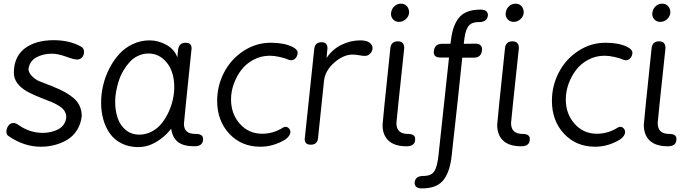

<svg xmlns="http://www.w3.org/2000/svg" viewBox="-20 -795 3832 1055"><path d="M82 -107.9Q144 -64.9 214.8 -64.9Q236.8 -64.9 257.3 -69.3Q277.8 -73.7 297.1 -83Q316.4 -92.3 329.1 -109.4Q341.8 -126.5 344.2 -149.9Q344.2 -168 335.7 -182.9Q327.1 -197.8 310.5 -209Q293.9 -220.2 278.6 -227.5Q263.2 -234.9 241.2 -243.2Q156.7 -275.4 124.5 -294.9Q56.2 -335.9 56.2 -395Q56.2 -482.4 115.2 -528.3Q174.3 -574.2 275.9 -574.2Q362.8 -574.2 426.8 -538.1Q441.9 -528.8 441.9 -508.8Q440.4 -488.3 429.4 -478Q418.5 -467.8 402.8 -467.8Q386.7 -467.8 342.5 -483.9Q298.3 -500 265.1 -500Q215.3 -500 178.2 -478.8Q141.1 -457.5 136.2 -413.1Q140.1 -391.1 158 -374.3Q175.8 -357.4 194.6 -349.4Q213.4 -341.3 240.7 -331.3Q268.1 -321.3 278.8 -315.9Q312.5 -302.2 336.4 -289.1Q360.4 -275.9 383.1 -257.1Q405.8 -238.3 417.5 -213.1Q429.2 -188 429.2 -157.2Q424.3 -112.8 402.6 -79.1Q380.9 -45.4 348.4 -26.4Q315.9 -7.3 279.5 2Q243.2 11.2 204.1 11.2Q111.3 11.2 25.9 -47.9Q15.1 -55.7 15.1 -70.8Q15.1 -89.4 25.9 -104.2Q36.6 -119.1 54.2 -119.1Q67.4 -119.1 82 -107.9Z M954.6 -480 958.5 -521Q962.9 -560.1 1000.5 -560.1Q1032.7 -560.1 1032.7 -528.8Q990.7 -124 990.7 -115.2Q990.7 -86.4 1006.3 -72.8Q1022 -59.1 1055.7 -59.1Q1095.7 -59.1 1095.7 -32.2V-25.9Q1092.8 8.8 1048.3 8.8Q987.3 8.8 957.3 -15.4Q927.2 -39.6 920.4 -87.9Q887.7 -44.4 839.6 -15.6Q791.5 13.2 739.7 13.2Q688.5 13.2 648.7 -6.6Q608.9 -26.4 584.5 -60.5Q560.1 -94.7 547.9 -137.9Q535.6 -181.2 535.6 -231Q535.6 -278.3 546.9 -326.4Q558.1 -374.5 580.8 -418.7Q603.5 -462.9 634.8 -497.6Q666 -532.2 709.5 -552.7Q752.9 -573.2 801.8 -573.2Q850.1 -573.2 894.3 -548.6Q938.5 -523.9 954.6 -480ZM745.6 -55.2Q782.2 -55.2 814.5 -72.5Q846.7 -89.8 868.7 -117.4Q890.6 -145 906.5 -179.4Q922.4 -213.9 929.9 -248.8Q937.5 -283.7 937.5 -314.9Q937.5 -400.9 896.5 -450.9Q855.5 -501 796.4 -501Q765.6 -501 738.8 -488.3Q711.9 -475.6 692.4 -454.1Q672.9 -432.6 657.2 -405.8Q641.6 -378.9 632.1 -348.9Q622.6 -318.8 617.7 -290.5Q612.8 -262.2 612.8 -236.8Q612.8 -186.5 626.5 -146.5Q640.1 -106.4 670.9 -80.8Q701.7 -55.2 745.6 -55.2Z M1462.4 -488.8Q1415 -488.8 1374 -467.3Q1333 -445.8 1306.4 -411.1Q1279.8 -376.5 1264.6 -334Q1249.5 -291.5 1249.5 -249Q1249.5 -168.9 1298.1 -114.5Q1346.7 -60.1 1420.4 -60.1Q1481.9 -60.1 1535.6 -94.2Q1542 -98.1 1549.3 -98.1Q1559.6 -98.1 1567.6 -89.4Q1575.7 -80.6 1575.7 -68.8Q1574.7 -48.3 1548.3 -28.8Q1482.4 11.2 1410.6 11.2Q1306.6 11.2 1240 -60.1Q1173.3 -131.3 1173.3 -241.2Q1173.3 -324.2 1211.4 -397.2Q1249.5 -470.2 1318.1 -515.1Q1386.7 -560.1 1468.3 -560.1Q1540.5 -560.1 1585.4 -538.1Q1599.1 -532.2 1607.4 -523.2Q1615.7 -514.2 1615.7 -504.9Q1614.3 -486.3 1604 -475.1Q1593.8 -463.9 1578.6 -463.9Q1574.2 -463.9 1568.4 -465.8Q1548.3 -475.1 1517.6 -481.9Q1486.8 -488.8 1462.4 -488.8Z M1654.3 -30.8 1706.5 -523.9Q1709.5 -563 1746.6 -563Q1779.3 -563 1779.3 -529.8L1774.4 -476.1Q1805.2 -523.4 1855.5 -548.3Q1905.8 -573.2 1959.5 -573.2Q1994.1 -573.2 2010.7 -560.5Q2027.3 -547.9 2027.3 -529.8Q2025.9 -512.2 2013.7 -500Q2001.5 -487.8 1984.4 -487.8Q1971.7 -487.8 1953.6 -491.5Q1935.5 -495.1 1917.5 -495.1Q1866.7 -495.1 1816.4 -450.7Q1766.1 -406.2 1760.3 -350.1L1727.5 -36.1Q1724.6 0 1687.5 0Q1654.3 0 1654.3 -30.8Z M2125 -530.8Q2129.4 -567.9 2166 -567.9Q2201.2 -567.9 2201.2 -530.8Q2158.2 -128.9 2158.2 -119.1Q2158.2 -59.1 2221.2 -59.1Q2261.2 -59.1 2261.2 -32.2V-25.9Q2258.3 8.8 2214.4 8.8Q2147.9 8.8 2115 -22.2Q2082 -53.2 2082 -108.9Q2082 -122.6 2125 -530.8ZM2128.4 -719.2Q2129.9 -744.1 2145.8 -759.5Q2161.6 -774.9 2183.1 -774.9Q2203.1 -774.9 2215.6 -761.2Q2228 -747.6 2228 -725.1Q2226.1 -704.1 2209.7 -689.5Q2193.4 -674.8 2172.4 -674.8Q2153.3 -674.8 2140.9 -687.5Q2128.4 -700.2 2128.4 -719.2Z M2390.1 51.8 2447.3 -479H2399.9Q2363.3 -479 2363.3 -508.8Q2366.2 -554.2 2408.2 -554.2H2455.1Q2460 -601.1 2469.5 -633.5Q2479 -666 2497.3 -691.7Q2515.6 -717.3 2545.9 -729.7Q2576.2 -742.2 2620.1 -742.2Q2661.1 -742.2 2661.1 -710.9Q2656.7 -673.8 2613.3 -673.8Q2588.9 -673.8 2573.5 -667Q2558.1 -660.2 2549.1 -643.6Q2540 -627 2535.9 -607.4Q2531.7 -587.9 2528.3 -554.2Q2560.1 -554.2 2592.3 -555.2Q2628.9 -555.2 2628.9 -522Q2627 -499 2615.5 -488.5Q2604 -478 2582 -478H2520Q2504.4 -327.6 2492.7 -220.5Q2481 -113.3 2476.6 -74Q2472.2 -34.7 2468.8 -4.2Q2465.3 26.4 2462.9 51.8Q2458 98.6 2448.2 131.1Q2438.5 163.6 2420.2 189.5Q2401.9 215.3 2371.6 227.8Q2341.3 240.2 2297.9 240.2Q2258.3 240.2 2258.3 209Q2261.2 171.9 2305.2 171.9Q2351.1 171.9 2367.4 144.8Q2383.8 117.7 2390.1 51.8Z M2754.9 -530.8Q2759.3 -567.9 2795.9 -567.9Q2831.1 -567.9 2831.1 -530.8Q2788.1 -128.9 2788.1 -119.1Q2788.1 -59.1 2851.1 -59.1Q2891.1 -59.1 2891.1 -32.2V-25.9Q2888.2 8.8 2844.2 8.8Q2777.8 8.8 2744.9 -22.2Q2711.9 -53.2 2711.9 -108.9Q2711.9 -122.6 2754.9 -530.8ZM2758.3 -719.2Q2759.8 -744.1 2775.6 -759.5Q2791.5 -774.9 2813 -774.9Q2833 -774.9 2845.5 -761.2Q2857.9 -747.6 2857.9 -725.1Q2856 -704.1 2839.6 -689.5Q2823.2 -674.8 2802.2 -674.8Q2783.2 -674.8 2770.8 -687.5Q2758.3 -700.2 2758.3 -719.2Z M3301.8 -488.8Q3254.4 -488.8 3213.4 -467.3Q3172.4 -445.8 3145.8 -411.1Q3119.1 -376.5 3104 -334Q3088.9 -291.5 3088.9 -249Q3088.9 -168.9 3137.5 -114.5Q3186 -60.1 3259.8 -60.1Q3321.3 -60.1 3375 -94.2Q3381.3 -98.1 3388.7 -98.1Q3398.9 -98.1 3407 -89.4Q3415 -80.6 3415 -68.8Q3414.1 -48.3 3387.7 -28.8Q3321.8 11.2 3250 11.2Q3146 11.2 3079.3 -60.1Q3012.7 -131.3 3012.7 -241.2Q3012.7 -324.2 3050.8 -397.2Q3088.9 -470.2 3157.5 -515.1Q3226.1 -560.1 3307.6 -560.1Q3379.9 -560.1 3424.8 -538.1Q3438.5 -532.2 3446.8 -523.2Q3455.1 -514.2 3455.1 -504.9Q3453.6 -486.3 3443.4 -475.1Q3433.1 -463.9 3418 -463.9Q3413.6 -463.9 3407.7 -465.8Q3387.7 -475.1 3356.9 -481.9Q3326.2 -488.8 3301.8 -488.8Z M3560.5 -530.8Q3564.9 -567.9 3601.6 -567.9Q3636.7 -567.9 3636.7 -530.8Q3593.8 -128.9 3593.8 -119.1Q3593.8 -59.1 3656.7 -59.1Q3696.8 -59.1 3696.8 -32.2V-25.9Q3693.8 8.8 3649.9 8.8Q3583.5 8.8 3550.5 -22.2Q3517.6 -53.2 3517.6 -108.9Q3517.6 -122.6 3560.5 -530.8ZM3564 -719.2Q3565.4 -744.1 3581.3 -759.5Q3597.2 -774.9 3618.7 -774.9Q3638.7 -774.9 3651.1 -761.2Q3663.6 -747.6 3663.6 -725.1Q3661.6 -704.1 3645.3 -689.5Q3628.9 -674.8 3607.9 -674.8Q3588.9 -674.8 3576.4 -687.5Q3564 -700.2 3564 -719.2Z"/></svg>

Font: BPreplay
Style: Italic
Weight: 400
Italic angle: -6°
Designer: Magenta/George Triantafyllakos
Foundry: Magenta/George Triantafyllakos
Version: Version 1.00